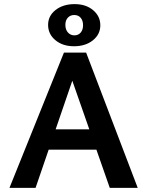

<svg xmlns="http://www.w3.org/2000/svg" viewBox="-20 -914 716 934"><path d="M514 0 307 -592H356L153 0H26L291 -658H399L650 0ZM143 -186 179 -285H463L516 -186ZM340 -689Q285 -689 249.5 -718.5Q214 -748 214 -793Q214 -837 250.5 -865.5Q287 -894 343 -894Q398 -894 433 -864.5Q468 -835 468 -791Q468 -747 432 -718Q396 -689 340 -689ZM342 -742Q361 -742 372.5 -755.5Q384 -769 384 -791Q384 -814 372.5 -827.5Q361 -841 341 -841Q322 -841 310 -828Q298 -815 298 -793Q298 -770 310.5 -756Q323 -742 342 -742Z"/></svg>

Font: Ysabeau
Style: Bold
Weight: 700
Designer: Christian Thalmann (Catharsis Fonts)
Version: Version 2.000;gftools[0.9.27.dev2+g8671c4b]